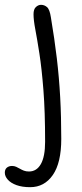

<svg xmlns="http://www.w3.org/2000/svg" viewBox="-65 -516 342 796"><path d="M60 260Q27 260 3.5 251.5Q-20 243 -32.5 229Q-45 215 -45 200Q-45 186 -36.5 179Q-28 172 -15 172Q-6 172 2 175.5Q10 179 17.5 183.5Q25 188 34 191.5Q43 195 55 195Q87 195 104.5 164Q122 133 122 72Q122 -53 115 -142.5Q108 -232 98.5 -293Q89 -354 81.5 -393.5Q74 -433 74 -457Q74 -478 84 -487Q94 -496 105 -496Q119 -496 130 -486.5Q141 -477 146 -444Q161 -355 170.5 -275Q180 -195 184.5 -113.5Q189 -32 189 60Q189 159 154 209.5Q119 260 60 260Z"/></svg>

Font: Shantell Sans Light
Style: Regular
Weight: 300
Designer: Stephen Nixon, Anya Danilova, Shantell Martin
Foundry: Arrow Type
Version: Version 1.011;[c5ecc13dd]